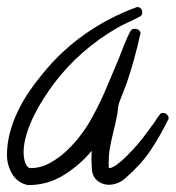

<svg xmlns="http://www.w3.org/2000/svg" viewBox="-20 -494 506 553"><path d="M465.8 -152.3Q440.4 -100.6 413.1 -60.1Q385.7 -19.5 341.8 18.6Q320.3 38.1 293 38.1Q278.3 38.1 265.1 29.8Q252 21.5 247.1 6.8Q245.1 2 244.6 -6.8Q244.1 -15.6 243.7 -25.4Q243.2 -35.2 243.7 -44.4Q244.1 -53.7 244.1 -59.6Q210 -18.6 163.6 10.3Q117.2 39.1 61.5 39.1Q58.6 39.1 53.2 37.1Q47.9 35.2 44.9 34.2Q22.5 23.4 11.2 0Q0 -23.4 0 -46.9Q0 -79.1 8.3 -110.8Q16.6 -142.6 30.8 -172.4Q44.9 -202.1 63.5 -229.5Q82 -256.8 102.5 -281.2Q155.3 -346.7 223.6 -395Q292 -443.4 372.1 -472.7Q373 -473.6 376 -473.6Q382.8 -473.6 386.2 -468.8Q389.6 -463.9 389.6 -458Q389.6 -449.2 382.8 -446.3Q366.2 -437.5 350.1 -430.2Q334 -422.9 318.4 -414.1Q210 -351.6 135.7 -253.9Q121.1 -234.4 105.5 -210Q89.8 -185.5 77.1 -159.7Q64.5 -133.8 56.2 -106.4Q47.9 -79.1 47.9 -53.7Q47.9 -49.8 48.8 -42.5Q49.8 -35.2 51.8 -27.8Q53.7 -20.5 58.1 -15.1Q62.5 -9.8 68.4 -9.8Q96.7 -9.8 123.5 -24.4Q150.4 -39.1 173.8 -61.5Q197.3 -84 215.8 -109.4Q234.4 -134.8 246.1 -157.2Q268.6 -198.2 286.1 -239.7Q303.7 -281.2 321.3 -323.2Q328.1 -340.8 337.4 -364.3Q346.7 -387.7 355.5 -404.3Q359.4 -411.1 368.2 -411.1Q375 -411.1 379.9 -407.2Q384.8 -403.3 384.8 -396.5L383.8 -394.5Q376 -359.4 366.2 -323.7Q356.4 -288.1 344.7 -253.9Q339.8 -240.2 333 -223.6Q326.2 -207 322.3 -195.3Q320.3 -188.5 319.8 -181.6Q319.3 -174.8 318.4 -168Q315.4 -152.3 312 -137.2Q308.6 -122.1 304.7 -106.4Q299.8 -86.9 296.4 -66.9Q293 -46.9 293 -26.4Q293 -21.5 293 -17.6Q293 -13.7 293.9 -9.8Q300.8 -9.8 310.1 -15.6Q319.3 -21.5 329.1 -29.8Q338.9 -38.1 347.2 -46.9Q355.5 -55.7 360.4 -60.5Q389.6 -91.8 416 -129.9Q422.9 -137.7 428.2 -147Q433.6 -156.2 440.4 -164.1Q443.4 -168.9 449.2 -168.9Q456.1 -168.9 460.9 -164.1Q465.8 -159.2 465.8 -152.3Z"/></svg>

Font: Calligraffiti
Style: Regular
Weight: 400
Designer: Dathan Boardman
Foundry: Open Window
Version: Version 1.000